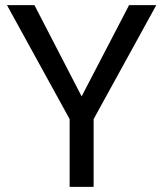

<svg xmlns="http://www.w3.org/2000/svg" viewBox="-20 -731 641 751"><path d="M114.7 -710.9H7.3L252.4 -265.1V0H346.2V-265.1L591.3 -710.9H484.9L299.3 -354Z"/></svg>

Font: Roboto
Style: Regular
Weight: 400
Designer: Google
Version: Version 2.137; 2017